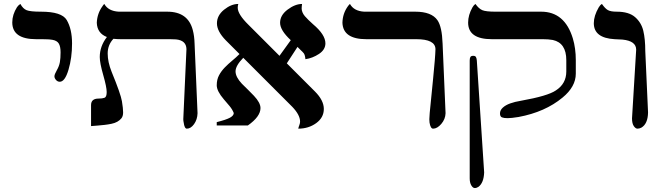

<svg xmlns="http://www.w3.org/2000/svg" viewBox="-20 -637 3376 970"><path d="M163 -439Q42 -439 42 -524Q42 -563 66 -601Q74 -612 83 -617Q96 -593 114.5 -585.5Q133 -578 187 -578Q292 -578 317 -536Q344 -490 344 -417.5Q344 -345 326 -284.5Q308 -224 282 -224Q271 -224 263 -233Q255 -242 255 -251.5Q255 -261 267 -282Q279 -303 282.5 -323Q286 -343 286 -372.5Q286 -402 277 -417Q268 -432 244 -436Q240 -437 227.5 -438Q215 -439 163 -439Z M906 -35 922 -389Q921 -433 869 -438Q854 -439 839 -439H590Q572 -439 553 -441Q524 -410 524 -367Q524 -324 544 -274Q590 -162 596 -125.5Q602 -89 602 -69.5Q602 -50 593.5 -39.5Q585 -29 572.5 -22Q560 -15 543 -11.5Q526 -8 508 -6Q490 -4 472 -2.5Q454 -1 440 0V-106Q440 -139 478 -139Q497 -139 508 -143Q519 -147 519 -172Q519 -197 501.5 -258Q484 -319 484 -349Q484 -403 520 -450Q471 -469 469 -522Q471 -569 498 -606Q502 -613 507 -617Q527 -581 580 -578Q594 -578 609 -578H825Q930 -578 954 -485Q962 -455 963 -417L978 -65Q977 -33 960.5 -10Q944 13 924 13Q912 13 908 -18Q906 -26 906 -35Z M1506 -617Q1504 -603 1504 -594Q1504 -585 1508 -575Q1512 -565 1520 -555.5Q1528 -546 1538.5 -536Q1549 -526 1561 -515Q1624 -462 1624 -418Q1624 -386 1591.5 -364.5Q1559 -343 1523 -338Q1521 -360 1514.5 -368Q1508 -376 1500.5 -382.5Q1493 -389 1483 -400L1429 -317L1571 -175Q1616 -130 1616 -86.5Q1616 -43 1577.5 -15Q1539 13 1487 13Q1488 6 1492 -4Q1496 -14 1496 -23Q1496 -56 1457 -97L1209 -345Q1170 -305 1170 -276.5Q1170 -248 1202 -214Q1217 -199 1233 -183.5Q1249 -168 1263 -153Q1296 -118 1296 -91Q1296 -48 1232 -3H1075V-20Q1123 -32 1142 -42.5Q1161 -53 1161 -66Q1154 -84 1140 -101Q1126 -118 1111 -135Q1075 -177 1075 -206Q1075 -235 1086.5 -256.5Q1098 -278 1115.5 -296Q1133 -314 1153 -330.5Q1173 -347 1190 -364L1121 -433Q1076 -479 1076 -519Q1076 -559 1112 -588Q1148 -617 1184 -617Q1181 -609 1181 -598Q1181 -565 1235 -512L1392 -355L1449 -434Q1395 -484 1395 -522Q1395 -560 1433 -588.5Q1471 -617 1506 -617Z M2180 -389Q2179 -439 2083 -439H1831Q1713 -439 1710 -522Q1711 -569 1738 -606Q1743 -613 1748 -617Q1768 -581 1820 -578Q1835 -578 1850 -578H2078Q2160 -578 2190 -535Q2213 -502 2216 -417L2231 -65Q2230 -35 2209.5 -11Q2189 13 2168 13Q2155 13 2150 -18Q2149 -26 2149 -34.5Q2149 -43 2151 -67Q2157 -130 2168 -238.5Q2179 -347 2180 -389Z M2426 234Q2424 287 2397 307Q2388 313 2378.5 313Q2369 313 2361 299.5Q2353 286 2353 264V-331Q2353 -343 2356.5 -349Q2360 -355 2370.5 -355Q2381 -355 2384.5 -349Q2388 -343 2389 -331ZM2465 -439Q2345 -439 2345 -523Q2345 -561 2367 -600Q2374 -612 2382 -617Q2399 -593 2417 -585.5Q2435 -578 2484 -578H2714Q2833 -578 2874 -443Q2889 -393 2889 -333V-265Q2889 -199 2822 -144Q2734 -71 2600 -46Q2563 -40 2544.5 -40Q2526 -40 2516 -44Q2506 -48 2506 -64Q2506 -80 2520 -93Q2534 -106 2557.5 -114.5Q2581 -123 2612 -128Q2747 -152 2788 -180Q2841 -214 2841 -276V-333Q2841 -420 2773 -435Q2751 -439 2723 -439Z M3173 -39 3194 -386Q3194 -430 3125 -437Q3106 -438 3085 -439Q2980 -445 2980 -520Q2980 -557 3005 -600Q3012 -612 3021 -617Q3037 -594 3051 -586Q3065 -578 3096 -578Q3157 -578 3188.5 -550.5Q3220 -523 3230 -481.5Q3240 -440 3240 -379L3254 -69Q3253 -11 3220 8Q3210 13 3200.5 13Q3191 13 3182 0Q3173 -13 3173 -39Z"/></svg>

Font: Cardo
Style: Regular
Weight: 400
Designer: David J. Perry
Foundry: David J. Perry
Version: Version 1.0451